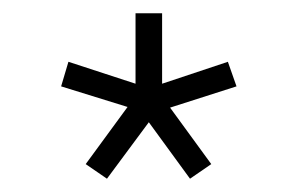

<svg xmlns="http://www.w3.org/2000/svg" viewBox="-20 -756 447 289"><path d="M141 -487 109 -509 172 -595 72 -626 83 -663 184 -630V-736H224V-630L323 -663L336 -626L236 -594L298 -509L266 -487L204 -572Z"/></svg>

Font: Onest ExtraLight
Style: Regular
Weight: 250
Designer: Dmitri Voloshin, Andrey Kudryavtsev
Foundry: Dmitri Voloshin, Andrey Kudryavtsev
Version: Version 1.000;gftools[0.9.33]